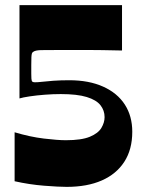

<svg xmlns="http://www.w3.org/2000/svg" viewBox="-20 -720 584 749"><path d="M240 9Q209 9 152 4.5Q95 0 37 -13V-204Q97 -186 151 -179.5Q205 -173 237 -173Q298 -173 330.5 -186.5Q363 -200 375.5 -221Q388 -242 388 -263Q388 -289 372 -309.5Q356 -330 318.5 -341.5Q281 -353 217 -353Q187 -353 154.5 -350.5Q122 -348 95.5 -344Q69 -340 56 -336V-700H456V-523Q410 -524 379.5 -524.5Q349 -525 325 -525Q301 -525 276.5 -525Q252 -525 219 -525Q163 -525 140.5 -524.5Q118 -524 110 -518Q106 -516 104.5 -511.5Q103 -507 102.5 -497Q102 -487 102 -466Q102 -445 102 -432.5Q102 -420 102.5 -413.5Q103 -407 104 -404.5Q105 -402 107 -401Q109 -400 111 -399.5Q113 -399 116 -399Q121 -399 129 -399.5Q137 -400 145 -401Q172 -404 188.5 -405Q205 -406 218 -406.5Q231 -407 250 -407Q327 -407 382.5 -382Q438 -357 467 -312Q496 -267 496 -206Q496 -137 465 -89Q434 -41 377 -16Q320 9 240 9Z"/></svg>

Font: Ojuju
Style: Bold
Weight: 700
Designer: Chisaokwu Joboson, Mirko Velimirovic
Foundry: Udi Foundry
Version: Version 1.000